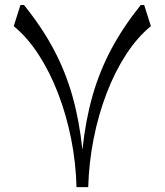

<svg xmlns="http://www.w3.org/2000/svg" viewBox="-20 -764 672 784"><path d="M340.2 0Q343.1 -99.8 362.4 -197.6Q381.7 -295.4 415.3 -382.9Q448.8 -470.5 494.6 -541.1Q540.5 -611.7 596.1 -657.2L568.8 -743.5H554.6Q482.8 -653.9 434.4 -563.2Q386.1 -472.4 357.6 -372.1Q329.1 -271.7 316.5 -152.4Q304 -271.7 275.7 -371.8Q247.4 -472 199.1 -562.7Q150.7 -653.5 78 -743.5H63.4L36.1 -657.2Q91.7 -611.7 137.5 -541.1Q183.4 -470.5 217.1 -382.9Q250.9 -295.4 270.4 -197.6Q289.9 -99.8 292.4 0Z"/></svg>

Font: Pinar-VF
Style: Regular
Weight: 300
Designer: Amin Abedi
Version: Version 3.0